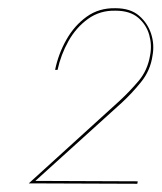

<svg xmlns="http://www.w3.org/2000/svg" viewBox="-20 -729 393 467"><path d="M270 -483Q295 -506 317 -532Q339 -558 345 -594Q350 -619 343 -644Q336 -669 316 -686Q296 -703 261 -703Q223 -704 194 -683Q165 -662 146.5 -629Q128 -596 120 -559H114Q122 -598 141.5 -632.5Q161 -667 191 -688.5Q221 -710 261 -709Q297 -709 318 -691Q339 -673 347.5 -647Q356 -621 351 -594Q346 -558 323.5 -530Q301 -502 276 -479L66 -289L315 -288L314 -282L50 -283Z"/></svg>

Font: Jost Thin
Style: Italic
Weight: 200
Italic angle: -5°
Version: Version 3.710